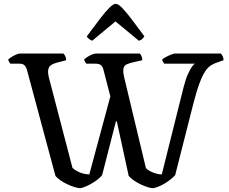

<svg xmlns="http://www.w3.org/2000/svg" viewBox="-20 -984 1199 1004"><path d="M400 0Q389 0 370.5 -5.5Q352 -11 332 -20.5Q312 -30 295.5 -41.5Q279 -53 270 -64L120 -622Q116 -635 107.5 -643Q99 -651 82 -651H34Q31 -655 27.5 -660.5Q24 -666 23 -673Q28 -678 39.5 -685.5Q51 -693 64 -698.5Q77 -704 83 -704H312Q317 -699 321.5 -689.5Q326 -680 326 -669L280 -657Q263 -653 250 -645.5Q237 -638 233 -623Q229 -608 235 -581L359 -106Q370 -96 385 -88Q400 -80 416.5 -76Q433 -72 447 -72L557 -480L521 -619Q517 -635 508 -643Q499 -651 478 -651H431Q428 -656 424.5 -661.5Q421 -667 420 -673Q426 -679 437.5 -686.5Q449 -694 461.5 -699Q474 -704 481 -704H711Q716 -700 720 -690Q724 -680 724 -669L671 -657Q655 -653 642.5 -647.5Q630 -642 626 -627.5Q622 -613 629 -581L743 -105Q751 -96 765.5 -88.5Q780 -81 796 -76.5Q812 -72 826 -72L940 -528Q951 -571 963 -597Q975 -623 984.5 -636Q994 -649 999 -651H839Q838 -653 834 -658Q830 -663 828 -673Q836 -680 849.5 -687Q863 -694 876 -699Q889 -704 894 -704H1135Q1140 -699 1144.5 -690Q1149 -681 1149 -669L1120 -659Q1101 -653 1085 -643.5Q1069 -634 1054 -612.5Q1039 -591 1023.5 -549.5Q1008 -508 990 -438L896 -68Q886 -57 871.5 -45.5Q857 -34 841 -24.5Q825 -15 809 -8.5Q793 -2 781 0Q770 0 752 -5.5Q734 -11 714.5 -20.5Q695 -30 678.5 -41.5Q662 -53 653 -64L591 -349H586L514 -68Q505 -57 490.5 -45.5Q476 -34 459.5 -24.5Q443 -15 427.5 -8.5Q412 -2 400 0ZM462 -771Q452 -775 444.5 -781Q437 -787 434 -794Q474 -848 503 -886Q532 -924 552.5 -944Q573 -964 585 -964Q598 -964 618.5 -943Q639 -922 668 -884Q697 -846 735 -794Q732 -789 725 -781.5Q718 -774 706 -771L584 -872Z"/></svg>

Font: Texturina 12pt
Style: Regular
Weight: 400
Designer: Guillermo Torres Carreño
Foundry: Omnibus-Type
Version: Version 1.002